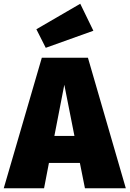

<svg xmlns="http://www.w3.org/2000/svg" viewBox="-45 -1004 691 1024"><path d="M453 -840 383 -984 149 -848 199 -749ZM408 0H626L424 -696H178L-25 0H190L216 -135H381ZM245 -279 298 -552 352 -279Z"/></svg>

Font: Fira Sans Heavy
Style: Regular
Weight: 900
Designer: bBox Type GmbH & Carrois Corporate GbR & Edenspiekermann AG
Foundry: bBox Type GmbH & Carrois Corporate GbR & Edenspiekermann AG
Version: Version 4.300;PS 004.300;hotconv 1.0.88;makeotf.lib2.5.64775